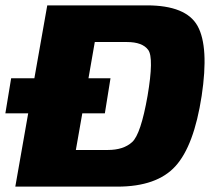

<svg xmlns="http://www.w3.org/2000/svg" viewBox="-45 -695 796 715"><path d="M-25 -273H60L12 0H392Q539 0 608.2 -76Q677.5 -152 706 -338Q733.5 -520.5 691 -597.8Q648.5 -675 502 -675H131L83 -403.5H-3.5ZM237.5 -136.5 261.5 -273H345.5L366.5 -403.5H284.5L308 -538.5H427.5Q485.5 -538.5 507 -509Q528.5 -479.5 504.5 -338Q479.5 -195.5 447.2 -166Q415 -136.5 356.5 -136.5Z"/></svg>

Font: Anybody Thin ExtraBold
Style: Italic
Weight: 800
Italic angle: -10°
Version: Version 1.113;gftools[0.9.25]